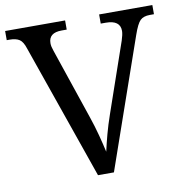

<svg xmlns="http://www.w3.org/2000/svg" viewBox="-80 -790 835 867"><g transform="rotate(-10 337.5 -357.0)"><path d="M84 -619Q74 -651 58 -661.5Q42 -672 13 -672H0V-714H275V-672H252Q192 -672 192 -624Q192 -616 194 -607Q196 -598 200 -587L310 -262Q325 -218 336 -176Q347 -134 355 -98Q363 -134 374 -175Q385 -216 401 -262L511 -580Q515 -592 517.5 -603.5Q520 -615 520 -623Q520 -672 454 -672H431V-714H675V-672H656Q627 -672 612 -657.5Q597 -643 580 -594L373 0H300Z"/></g></svg>

Font: Noto Serif Ahom
Style: Regular
Weight: 400
Designer: Monotype Design Team
Foundry: Monotype Imaging Inc.
Version: Version 2.007; ttfautohint (v1.8.4.7-5d5b)